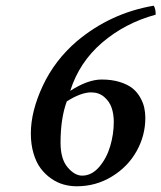

<svg xmlns="http://www.w3.org/2000/svg" viewBox="-20 -648 570 678"><path d="M215.8 -290Q193.8 -230 193.8 -144Q193.8 -86.4 218.8 -57.1Q243.7 -27.8 270 -27.8Q303.7 -27.8 330.1 -58.3Q356.4 -88.9 369.1 -131.6Q381.8 -174.3 381.8 -217.8Q381.8 -244.6 374.3 -267.1Q366.7 -289.6 347.9 -305.7Q329.1 -321.8 301.8 -321.8Q266.1 -321.8 215.8 -290ZM529.8 -596.2Q421.9 -566.9 340.8 -497.6Q259.8 -428.2 228 -327.1Q290 -367.2 338.9 -367.2Q375 -367.2 403.1 -358.4Q431.2 -349.6 447.8 -336.2Q464.4 -322.8 474.9 -304.2Q485.4 -285.6 489.3 -268.1Q493.2 -250.5 493.2 -231.9Q493.2 -169.4 462.4 -114.3Q431.6 -59.1 375.2 -24.7Q318.8 9.8 251 9.8Q227.1 9.8 204.3 3.4Q181.6 -2.9 160.6 -17.6Q139.6 -32.2 123.8 -53.2Q107.9 -74.2 98.4 -106.2Q88.9 -138.2 88.9 -176.8Q88.9 -254.9 131.3 -345.5Q173.8 -436 252 -502.9Q370.6 -602.1 522.9 -627.9Q529.8 -617.2 529.8 -596.2Z"/></svg>

Font: Common Serif SemiBold
Style: Italic
Weight: 600
Italic angle: -12°
Designer: Philipp H. Poll, Khaled Hosny
Foundry: Stefan Peev, Context Ltd.
Version: Version 1.026